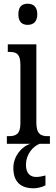

<svg xmlns="http://www.w3.org/2000/svg" viewBox="-20 -775 300 1035"><path d="M129 -641C158 -641 181 -656 181 -698C181 -740 158 -755 129 -755C100 -755 79 -740 79 -698C79 -656 100 -641 129 -641ZM17 0H145C96 14 52 68 52 130C52 206 92 240 162 240C179 240 208 234 225 224V171C206 176 189 179 175 179C144 179 120 160 120 115C120 52 161 13 194 0H249V-41H239C200 -41 176 -52 176 -115V-536H22V-495H32C69 -495 90 -484 90 -425V-110C90 -51 65 -41 27 -41H17Z"/></svg>

Font: Noto Serif Devanagari ExtraCondensed
Style: Regular
Weight: 400
Width: 2
Designer: Universal Thirst, Indian Type Foundry and the Monotype Design Team
Foundry: Monotype Imaging Inc.
Version: Version 2.004